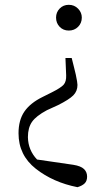

<svg xmlns="http://www.w3.org/2000/svg" viewBox="-20 -546 463 798"><path d="M320 -473Q320 -450 304.5 -434.5Q289 -419 266 -419Q243 -419 228 -434.5Q213 -450 213 -473Q213 -495 228 -510.5Q243 -526 266 -526Q289 -526 304.5 -510Q320 -494 320 -473ZM157 -143 195 -162Q233 -181 244.5 -194Q256 -207 255 -233L252 -305H278L288 -265L295 -236Q302 -203 302 -193Q302 -167 284.5 -149.5Q267 -132 221 -109L175 -88Q130 -64 113 -39.5Q96 -15 96 24Q97 78 134 117L285 139Q316 144 329 156.5Q342 169 342 188Q342 206 332 216Q322 226 302 232Q201 212 129 155.5Q57 99 57 8Q57 -47 81.5 -82.5Q106 -118 157 -143Z"/></svg>

Font: GL-CurulMinamoto Light
Style: Regular
Weight: 300
Designer: Eunice (kana); Ryoko NISHIZUKA 西塚涼子 (ideographs); Frank Grießhammer (Latin, Greek & Cyrillic); Wenlong ZHANG
Foundry: Gutenberg Labo; Adobe
Version: Version 1.002